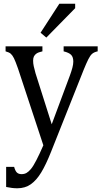

<svg xmlns="http://www.w3.org/2000/svg" viewBox="-20 -798 545 1032"><path d="M254 19Q227 87 201.5 129Q176 171 145.5 192.5Q115 214 73 214Q46 214 13 207V99H56Q62 121 71 129.5Q80 138 96 138Q111 138 122.5 131.5Q134 125 146.5 110Q159 95 175.5 63Q192 31 213 -17L77 -429Q63 -469 55 -485Q47 -501 38 -509Q29 -517 10 -522V-549H208V-522Q186 -517 176.5 -510.5Q167 -504 162.5 -495Q158 -486 158 -472Q158 -457 161.5 -441.5Q165 -426 171 -404L258 -130L356 -393Q364 -415 369 -433.5Q374 -452 374 -467Q374 -491 362.5 -503Q351 -515 322 -522V-549H505V-522Q486 -518 475.5 -509Q465 -500 455 -480Q445 -460 431 -426ZM384 -778V-754L229 -596L198 -622L299 -778Z"/></svg>

Font: Myanglish
Style: Regular
Weight: 400
Designer: KyawKyaw ( MaYenGone)
Foundry: TattooFont3D
Version: Version 1.003 December 13, 2014